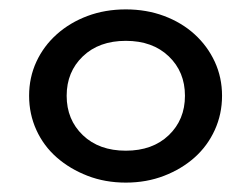

<svg xmlns="http://www.w3.org/2000/svg" viewBox="-20 -765 536 409"><path d="M248 -376Q204 -376 166.5 -390.5Q129 -405 101 -429.5Q73 -454 57.5 -488Q42 -522 42 -561Q42 -600 57.5 -633.5Q73 -667 101 -692Q129 -717 166.5 -731Q204 -745 248 -745Q292 -745 329.5 -731Q367 -717 394.5 -692Q422 -667 437.5 -633.5Q453 -600 453 -561Q453 -522 437.5 -488Q422 -454 394.5 -429.5Q367 -405 329.5 -390.5Q292 -376 248 -376ZM248 -444Q305 -444 339.5 -477Q374 -510 374 -561Q374 -612 339.5 -645Q305 -678 248 -678Q191 -678 156.5 -645Q122 -612 122 -561Q122 -510 156.5 -477Q191 -444 248 -444Z"/></svg>

Font: Encode Sans Wide
Style: Medium
Weight: 500
Designer: Pablo Impallari, Andres Torresi
Foundry: Pablo Impallari, Andres Torresi
Version: Version 1.000; ttfautohint (v1.00) -l 8 -r 50 -G 200 -x 14 -